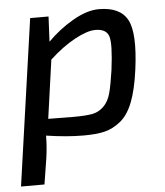

<svg xmlns="http://www.w3.org/2000/svg" viewBox="-51 -545 679 791"><g transform="rotate(-5 288.5 -150.0)"><path d="M178 -488 173 -384Q220 -432 279 -466Q338 -500 387 -500Q475 -500 505 -444Q535 -388 515 -238Q504 -156 484 -105Q464 -54 432 -28.5Q400 -3 366 5Q332 13 279 13Q210 13 125 0Q125 45 118 93L101 200H4L102 -488ZM174 -310 140 -68Q187 -67 243 -67Q295 -67 322 -72Q349 -77 369.5 -97Q390 -117 399 -150Q408 -183 417 -245Q431 -354 420.5 -385Q410 -416 365 -416Q332 -416 280 -388Q228 -360 174 -310Z"/></g></svg>

Font: Exo 2.0 Medium
Style: Italic
Weight: 500
Italic angle: -8°
Designer: Natanael Gama
Version: Version 1.001;PS 001.001;hotconv 1.0.70;makeotf.lib2.5.58329